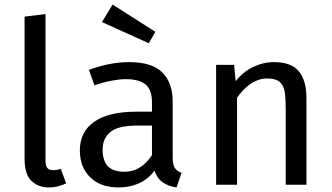

<svg xmlns="http://www.w3.org/2000/svg" viewBox="-20 -812 1461 844"><path d="M271 -6Q254 2 235 7Q216 12 196 12Q148 12 118 -17Q88 -46 88 -114V-739L180 -750V-106Q180 -83 188 -73.5Q196 -64 213 -64Q232 -64 247 -70Z M739 -119Q739 -87 748.5 -73.5Q758 -60 778 -52L756 12Q721 7 696 -10Q671 -27 659 -62Q631 -24 590.5 -6Q550 12 502 12Q422 12 376.5 -32.5Q331 -77 331 -151Q331 -233 394.5 -277Q458 -321 579 -321H648V-362Q648 -418 619.5 -441Q591 -464 533 -464Q507 -464 471.5 -457.5Q436 -451 395 -437L371 -505Q420 -523 464 -531Q508 -539 547 -539Q648 -539 693.5 -493.5Q739 -448 739 -367ZM527 -57Q565 -57 595 -76Q625 -95 648 -130V-260H584Q499 -260 465 -231.5Q431 -203 431 -155Q431 -106 454 -81.5Q477 -57 527 -57ZM634 -622 428 -715 475 -792 663 -672Z M930 0V-527H1009L1016 -455Q1048 -496 1092.5 -517.5Q1137 -539 1184 -539Q1261 -539 1294 -498Q1327 -457 1327 -383V0H1236V-323Q1236 -362 1234 -389Q1232 -416 1223.5 -433.5Q1215 -451 1198.5 -459Q1182 -467 1153 -467Q1132 -467 1112.5 -459.5Q1093 -452 1076.5 -440Q1060 -428 1046 -412.5Q1032 -397 1022 -382V0Z"/></svg>

Font: Feura Sans
Style: Regular
Weight: 400
Designer: Carrois Corporate & Edenspiekermann
Foundry: Carrois Corporate GbR & Edenspiekermann AG
Version: Version 1.001